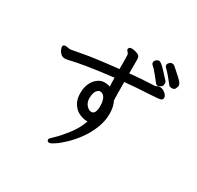

<svg xmlns="http://www.w3.org/2000/svg" viewBox="-189 -1048 1377 1345"><g transform="rotate(30 500.0 -375.5)"><path d="M512 -254Q547 -254 547 -321Q547 -361 533.5 -385.5Q520 -410 493 -410Q487 -410 478 -403Q453 -384 453 -329Q454 -295 473.5 -274.5Q493 -254 512 -254ZM366 81Q347 81 347 63Q347 56 379 26.5Q411 -3 456.5 -61.5Q502 -120 523 -182Q525 -182 525 -183H520Q487 -183 455 -198Q423 -213 401.5 -246.5Q380 -280 380 -329Q380 -416 435 -460Q460 -479 487 -480Q519 -480 536 -472L534 -543Q305 -517 188 -488Q175 -485 164 -485Q144 -485 130 -499Q116 -513 111 -527.5Q106 -542 106 -545Q106 -565 127 -565L136 -564Q152 -560 168 -560Q173 -560 255.5 -576Q338 -592 534 -613Q534 -714 532.5 -726.5Q531 -739 517 -752Q513 -757 513 -764Q516 -781 537 -781Q553 -781 573 -775Q593 -769 600.5 -760Q608 -751 608 -726V-621Q692 -630 807 -635Q815 -636 822.5 -641Q830 -646 843 -646Q868 -646 889 -626Q906 -610 906 -596Q906 -581 894.5 -575Q883 -569 792 -564.5Q701 -560 608 -551Q608 -441 610 -403Q631 -364 631 -305Q631 -247 607.5 -188Q584 -129 548.5 -80.5Q513 -32 475 4.5Q437 41 406.5 61Q376 81 366 81ZM823 -645Q812 -645 803.5 -657Q795 -669 764 -706.5Q733 -744 723 -751Q713 -758 713 -771Q713 -783 723.5 -792.5Q734 -802 745 -802Q756 -802 773 -787Q790 -772 807.5 -753Q825 -734 838.5 -719Q852 -704 856 -700Q860 -696 860 -680Q860 -663 846.5 -654Q833 -645 823 -645ZM809 -786Q803 -792 803 -802Q803 -812 813 -822Q823 -832 835 -832Q846 -832 855 -825Q936 -755 944 -740.5Q952 -726 952 -720Q952 -714 945.5 -697Q939 -680 919 -680Q899 -680 891.5 -691Q884 -702 855 -736.5Q826 -771 809 -786Z"/></g></svg>

Font: LXGW WenKai Lite Medium
Style: Regular
Weight: 500
Designer: LXGW / Fontworks Inc.
Foundry: LXGW / Fontworks Inc.
Version: Version 1.511; March 25, 2025